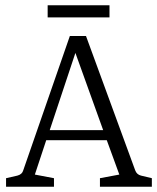

<svg xmlns="http://www.w3.org/2000/svg" viewBox="-20 -706 595 726"><path d="M370.1 -213.9 265.1 -505.9 168 -213.9ZM160.2 -640.1V-686H394V-640.1ZM554.2 0H357.9V-32.2L431.2 -45.9L383.8 -175.8H154.8L111.8 -45.9L184.1 -32.2V0H2.9V-32.2L45.9 -42Q64 -46.9 67.9 -62L244.1 -569.8H305.2L491.2 -62Q497.1 -45.9 513.2 -42L554.2 -32.2Z"/></svg>

Font: Yrsa-Light
Style: Regular
Weight: 300
Designer: Anna Giedrys (Yrsa+Rasa design), David Brezina (Yrsa art-direction, Rasa art-direction, design)
Foundry: Rosetta Type Foundry
Version: Version 1.001;PS 1.1;hotconv 1.0.88;makeotf.lib2.5.647800